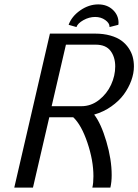

<svg xmlns="http://www.w3.org/2000/svg" viewBox="-20 -853 629 873"><path d="M44.9 0ZM412.6 -775.9Q385.3 -775.9 359.4 -761.5Q333.5 -747.1 327.6 -730L292 -740.2Q305.7 -778.3 344.7 -805.7Q383.8 -833 426.8 -833Q466.8 -833 492.9 -808.6Q519 -784.2 519 -749Q519 -747.6 518.6 -744.6Q518.1 -741.7 518.1 -740.2L478 -730V-731.9Q478 -748 458.5 -762Q439 -775.9 412.6 -775.9ZM207 -700.2H412.1Q450.7 -700.2 481.7 -691.4Q512.7 -682.6 532.2 -668.2Q551.8 -653.8 564.9 -634.3Q578.1 -614.7 583.5 -594Q588.9 -573.2 588.9 -550.8Q588.9 -519.5 576.9 -486.6Q564.9 -453.6 543 -423.6Q521 -393.6 485.8 -368.9Q450.7 -344.2 408.2 -332Q439.5 -291.5 463.6 -209.7Q487.8 -127.9 487.8 -57.1Q487.8 -25.9 481.9 0H399.9Q404.8 -20 404.8 -51.8Q404.8 -123.5 377.4 -204.3Q350.1 -285.2 313 -319.8H204.1L129.9 0H44.9ZM279.8 -649.9 214.8 -370.1H350.1Q394 -370.1 430.2 -398.4Q466.3 -426.8 485.1 -467.8Q503.9 -508.8 503.9 -550.8Q503.9 -593.3 482.7 -621.6Q461.4 -649.9 415 -649.9Z"/></svg>

Font: Pfennig
Style: Italic
Weight: 500
Italic angle: -13°
Version: Version 20120410 ; ttfautohint (v0.8)